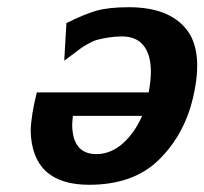

<svg xmlns="http://www.w3.org/2000/svg" viewBox="-20 -502 566 532"><path d="M82 -246H392Q403 -305 394 -341Q379 -401 318 -401Q298 -401 280 -398Q262 -395 250.5 -392Q239 -389 224 -380.5Q209 -372 203 -367.5Q197 -363 180.5 -350.5Q164 -338 158 -334L164 -438Q212 -462 246 -472Q280 -482 337 -482Q447 -482 496 -421.5Q545 -361 515 -232Q491 -129 420.5 -59.5Q350 10 227 10Q69 10 65 -139Q66 -182 82 -246ZM182 -181Q180 -163 180 -154Q182 -75 247 -75Q286 -75 319 -103.5Q352 -132 374 -181Z"/></svg>

Font: Coval
Style: ExtraBold Italic
Weight: 800
Foundry: Context Ltd
Version: Version 001.000